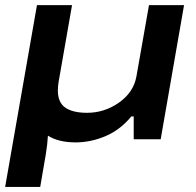

<svg xmlns="http://www.w3.org/2000/svg" viewBox="-28 -547 768 754"><path d="M-7.8 187 117.2 -526.9H254.9L202.1 -225.1Q199.2 -206.5 199.2 -191.9Q199.2 -144.5 228.5 -124.3Q257.8 -104 314 -104Q382.3 -104 439.5 -144.3Q496.6 -184.6 507.8 -247.1L557.1 -526.9H694.8L603 0H497.1V-89.8H487.8Q443.8 -36.6 386 -12.2Q328.1 12.2 269 12.2Q202.1 12.2 160.2 -14.2Q158.2 20.5 151.9 59.1L129.9 187Z"/></svg>

Font: Archivo Expanded SemiBold
Style: Italic
Weight: 600
Width: 7
Italic angle: -10°
Designer: Hector Gatti
Foundry: Omnibus-Type
Version: Version 2.001